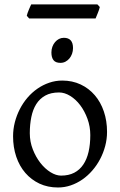

<svg xmlns="http://www.w3.org/2000/svg" viewBox="-20 -833 543 868"><path d="M388.2 -222.2Q388.2 -260.7 375.5 -295.7Q362.8 -330.6 342.8 -357.2Q322.8 -383.8 297.4 -399.4Q272 -415 247.1 -415Q210 -415 184.6 -400.9Q159.2 -386.7 143.8 -362.1Q128.4 -337.4 121.6 -303.7Q114.7 -270 114.7 -231Q114.7 -192.4 128.4 -157.5Q142.1 -122.6 162.8 -96.2Q183.6 -69.8 208.5 -54.4Q233.4 -39.1 255.9 -39.1Q290.5 -39.1 315.4 -52Q340.3 -64.9 356.4 -88.9Q372.6 -112.8 380.4 -146.5Q388.2 -180.2 388.2 -222.2ZM463.9 -236.8Q463.9 -204.1 455.6 -172.9Q447.3 -141.6 432.6 -113.8Q418 -85.9 397.5 -62.3Q377 -38.6 352.3 -21.5Q327.6 -4.4 299.8 5.1Q272 14.6 242.2 14.6Q195.8 14.6 158.4 -2.9Q121.1 -20.5 94.5 -51.3Q67.9 -82 53.5 -124.5Q39.1 -167 39.1 -216.8Q39.1 -249 47.1 -280.3Q55.2 -311.5 69.6 -339.6Q84 -367.7 104.2 -391.4Q124.5 -415 149.2 -432.1Q173.8 -449.2 202.4 -459Q231 -468.8 261.2 -468.8Q307.1 -468.8 344.5 -451.2Q381.8 -433.6 408.4 -402.6Q435.1 -371.6 449.5 -329.1Q463.9 -286.6 463.9 -236.8ZM310.1 -615.7Q310.1 -602.1 305.7 -589.8Q301.3 -577.6 293.7 -568.6Q286.1 -559.6 275.9 -554.2Q265.6 -548.8 253.4 -548.8Q231.4 -548.8 221.9 -561Q212.4 -573.2 212.4 -595.7Q212.4 -609.4 216.8 -621.6Q221.2 -633.8 229 -642.8Q236.8 -651.9 246.8 -657Q256.8 -662.1 268.6 -662.1Q310.1 -662.1 310.1 -615.7ZM431.2 -801.3Q430.2 -795.9 427.7 -788.8Q425.3 -781.7 422.4 -774.7Q419.4 -767.6 416.7 -760.7Q414.1 -753.9 412.1 -749.5H111.8L101.1 -761.7Q102.1 -767.1 104.5 -773.9Q106.9 -780.8 109.9 -787.8Q112.8 -794.9 115.7 -801.5Q118.7 -808.1 121.1 -813H420.4Z"/></svg>

Font: Gentium Plus Phon
Style: Regular
Weight: 400
Designer: J. Victor Gaultney, Annie Olsen, Iska Routamaa, Becca Hirsbrunner
Foundry: SIL International
Version: Version 5.000